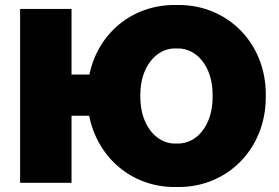

<svg xmlns="http://www.w3.org/2000/svg" viewBox="-20 -736 1125 773"><path d="M683 17H699C898 17 1050 -139 1050 -344V-357C1050 -560 899 -716 699 -716H683C510 -716 374 -600 340 -436H268V-700H61V0H268V-270H339C372 -103 509 17 683 17ZM545 -355C545 -468 610 -541 684 -541H697C772 -541 836 -468 836 -355V-345C836 -231 772 -158 697 -158H684C610 -158 545 -231 545 -345Z"/></svg>

Font: Fixel Display Black
Style: Regular
Weight: 900
Designer: AlfaBravo + MacPaw
Foundry: Kyrylo Tkachov, Marchela Mozhyna, Serhii Makarenko, Maria Weinstein, Zakhar Kryvoshyya
Version: Version 1.211